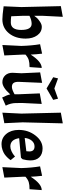

<svg xmlns="http://www.w3.org/2000/svg" viewBox="798 -1612 825 2460"><g transform="rotate(90 1210.0 -381.5)"><path d="M323 -505Q390 -505 432 -447Q474 -389 474 -298Q474 -167 405.5 -83.5Q337 0 228 0Q178 0 60 -16L70 -243L58 -749L195 -774L182 -516V-408Q193 -424 209 -442Q225 -460 259 -482.5Q293 -505 323 -505ZM284 -375Q238 -375 182 -347V-260L188 -113Q230 -108 267 -108Q363 -108 363 -241.5Q363 -375 284 -375Z M546 -483 667 -509Q676 -432 679 -363Q770 -504 850 -504L839 -348Q781 -348 747.5 -337.5Q714 -327 679 -296V-260L690 -25L556 0L568 -243Q564 -377 546 -483Z M1033 0Q979 0 945.5 -35.5Q912 -71 912 -129L918 -244L907 -484L1041 -509L1028 -205Q1028 -162 1043.5 -142Q1059 -122 1093 -122Q1127 -122 1187 -156V-216L1176 -479L1311 -504L1299 -254L1300 -172Q1300 -108 1333 -43L1229 3Q1196 -62 1189 -101Q1099 0 1033 0ZM1113 -566 969 -651 984 -713 1113 -666 1244 -713 1259 -651Z M1560 -774 1547 -260 1558 -25 1423 0 1435 -243 1423 -749Z M1856 -102Q1885 -102 1917 -117Q1949 -132 1967 -147L1985 -162L2031 -106Q2021 -89 2000 -67Q1979 -45 1957.5 -29.5Q1936 -14 1900.5 -1.5Q1865 11 1827 11Q1746 11 1695 -50.5Q1644 -112 1644 -209Q1644 -331 1715 -423Q1786 -515 1881 -515Q1954 -515 1994.5 -474Q2035 -433 2035 -359Q2035 -315 2020 -259L2000 -238L1750 -215Q1767 -102 1856 -102ZM1856 -412Q1812 -412 1782 -376.5Q1752 -341 1747 -286L1917 -307Q1920 -330 1920 -345Q1920 -412 1856 -412Z M2111 -483 2232 -509Q2241 -432 2244 -363Q2335 -504 2415 -504L2404 -348Q2346 -348 2312.5 -337.5Q2279 -327 2244 -296V-260L2255 -25L2121 0L2133 -243Q2129 -377 2111 -483Z"/></g></svg>

Font: Acme
Style: Regular
Weight: 400
Designer: Juan Pablo del Peral
Foundry: Juan Pablo del Peral
Version: Version 1.002